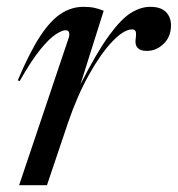

<svg xmlns="http://www.w3.org/2000/svg" viewBox="-20 -542 520 562"><path d="M181 -431Q184 -439.5 182.2 -446.5Q180.5 -453.5 172 -453.5Q161.5 -453.5 142.8 -441.2Q124 -429 97.8 -396.8Q71.5 -364.5 37.5 -304.5L32 -307Q66.5 -388.5 97.2 -435.5Q128 -482.5 158.8 -502.2Q189.5 -522 224 -522Q242.5 -522 255.8 -519.2Q269 -516.5 283.5 -510.5L215.5 -295Q263 -388.5 298.8 -437.5Q334.5 -486.5 363.2 -504.2Q392 -522 419.5 -522Q451 -522 465.8 -506.8Q480.5 -491.5 480.5 -468Q480.5 -434.5 459 -413.8Q437.5 -393 410 -393Q372.5 -393 377 -427.5Q379.5 -445 376.8 -450.5Q374 -456 367 -456Q342.5 -456 308.5 -420.2Q274.5 -384.5 240 -322.5Q205.5 -260.5 179 -182.5L117.5 0H36Z"/></svg>

Font: Newsreader 72pt
Style: Italic
Weight: 400
Italic angle: -17°
Designer: Hugues Gentile
Foundry: Production Type
Version: Version 1.003; ttfautohint (v1.8.3)